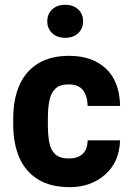

<svg xmlns="http://www.w3.org/2000/svg" viewBox="-20 -771 550 801"><path d="M252 -751Q286.1 -751 306.4 -731.7Q326.7 -712.4 326.7 -682.1Q326.7 -652.3 306.4 -632.8Q286.1 -613.3 252 -613.3Q217.8 -613.3 197.5 -632.8Q177.2 -652.3 177.2 -682.1Q177.2 -712.4 197.5 -731.7Q217.8 -751 252 -751ZM345.7 -185.5H481Q478 -94.7 418.5 -42.5Q358.9 9.8 271 9.8Q191.4 9.8 138.9 -22.5Q86.4 -54.7 60.8 -113.3Q35.2 -171.9 35.2 -250.5V-277.8Q35.2 -356.4 60.8 -415Q86.4 -473.6 138.4 -505.9Q190.4 -538.1 269 -538.1Q365.2 -538.1 422.1 -484.6Q479 -431.2 481 -329.1H345.7Q344.7 -370.6 326.2 -394.8Q307.6 -418.9 265.6 -418.9Q229 -418.9 210.7 -400.9Q192.4 -382.8 186 -351.1Q179.7 -319.3 179.7 -277.8V-250.5Q179.7 -207.5 185.8 -176Q191.9 -144.5 210.7 -127.2Q229.5 -109.9 267.1 -109.9Q303.7 -109.9 324.2 -128.4Q344.7 -147 345.7 -185.5Z"/></svg>

Font: Robert Sans Black
Style: Regular
Weight: 900
Designer: Christian Robertson (extended by Adam Twardoch)
Foundry: Google
Version: Version 12.135;April 2, 2019;FontCreator 11.5.0.2425 64-bit;